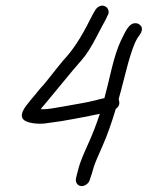

<svg xmlns="http://www.w3.org/2000/svg" viewBox="-20 -634 519 675"><path d="M470 -548C465 -552 458 -553 451 -552C444 -551 437 -546 430 -537C423 -528 415 -512 405 -491C395 -470 383 -436 372 -390C361 -344 353 -310 347 -289C341 -288 330 -285 314 -281C298 -277 284 -274 272 -272C260 -270 238 -266 205 -260C172 -254 148 -250 133 -250H123C126 -255 131 -260 137 -267C143 -274 162 -297 194 -336C226 -375 251 -405 268 -424C285 -443 301 -470 318 -502C335 -534 346 -556 352 -566L358 -579C362 -585 363 -591 361 -598C359 -605 355 -609 349 -612C343 -615 337 -615 330 -612C323 -609 318 -604 314 -597L307 -585C302 -576 298 -568 294 -560C290 -552 284 -540 275 -524C266 -508 256 -491 245 -475C234 -459 224 -446 216 -437C208 -428 198 -417 187 -403L136 -339C128 -330 120 -322 114 -314C108 -306 102 -299 96 -292C90 -285 84 -278 78 -270C54 -241 50 -221 67 -210C74 -206 83 -203 95 -201C102 -200 111 -199 121 -199C131 -199 141 -200 152 -202C163 -204 177 -205 195 -208C213 -211 228 -214 240 -216C252 -218 262 -220 272 -222L302 -228C312 -230 322 -232 331 -234C319 -197 305 -161 289 -126C273 -91 263 -66 258 -49C253 -32 250 -19 248 -11C246 -3 246 3 249 9C252 15 257 19 264 20C271 21 277 19 283 15C289 11 294 5 296 -3L303 -24C305 -30 307 -38 310 -48C313 -58 323 -82 340 -120C357 -158 372 -201 387 -251C397 -258 401 -267 399 -277C399 -280 398 -283 397 -285C403 -306 409 -329 415 -353C436 -438 453 -489 468 -507C475 -516 479 -524 479 -532C479 -540 475 -544 470 -548Z"/></svg>

Font: AppleStorm
Style: Ita
Weight: 400
Foundry: Cannot Into Space Fonts
Version: Version 1.01